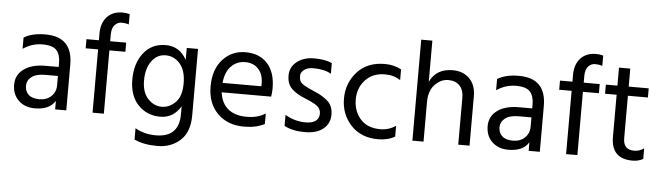

<svg xmlns="http://www.w3.org/2000/svg" viewBox="-53 -930 4610 1339"><g transform="rotate(5 2252.5 -261.0)"><path d="M205 5Q134 5 90.5 -37Q47 -79 47 -147.5Q47 -216 102.5 -256.5Q158 -297 254 -297H346V-323Q346 -383 319 -413.5Q292 -444 219.5 -444Q147 -444 84 -401V-480Q141 -515 234 -515Q425 -515 425 -321V0H347V-60Q308 5 205 5ZM346 -169V-234H258Q194 -234 162 -209Q130 -184 130 -146Q130 -108 155 -84.5Q180 -61 231 -61Q282 -61 314 -91.5Q346 -122 346 -169Z M800 -443H688V0H609V-443H522V-507H609V-554Q609 -628 648.5 -671Q688 -714 758 -714Q782 -714 807 -707V-635Q783 -643 756 -643Q729 -643 708.5 -621Q688 -599 688 -553V-507H800Z M1082.5 -443Q1023 -443 985 -391.5Q947 -340 947 -256Q947 -172 989 -127.5Q1031 -83 1085 -83Q1139 -83 1181.5 -125.5Q1224 -168 1224 -258.5Q1224 -349 1183 -396Q1142 -443 1082.5 -443ZM1303 -41Q1303 75 1239 133.5Q1175 192 1078.5 192Q982 192 917 161V82Q981 119 1061 119Q1224 119 1224 -42V-99Q1174 -13 1081 -13Q988 -13 926.5 -77Q865 -141 865 -254.5Q865 -368 922 -441Q979 -514 1077 -514Q1175 -514 1224 -423V-507H1303Z M1494 -286H1766V-306Q1766 -369 1732 -406.5Q1698 -444 1639.5 -444Q1581 -444 1541 -403Q1501 -362 1494 -286ZM1669 5Q1554 5 1483.5 -65.5Q1413 -136 1413 -254.5Q1413 -373 1476 -443Q1539 -513 1636 -513Q1733 -513 1789 -452Q1845 -391 1845 -279Q1845 -247 1840 -220H1494Q1503 -145 1551 -105Q1599 -65 1680.5 -65Q1762 -65 1813 -100V-26Q1754 5 1669 5Z M1951 -25V-102Q2018 -62 2095 -62Q2141 -62 2165 -80Q2189 -98 2189 -131.5Q2189 -165 2162.5 -185Q2136 -205 2076.5 -228.5Q2017 -252 1982.5 -285Q1948 -318 1948 -377.5Q1948 -437 1995.5 -474.5Q2043 -512 2118 -512Q2193 -512 2241 -490V-415Q2195 -443 2115 -443Q2075 -443 2051.5 -424.5Q2028 -406 2028 -382.5Q2028 -359 2035 -345.5Q2042 -332 2062 -319Q2086 -304 2142 -280.5Q2198 -257 2234 -224Q2270 -191 2270 -130.5Q2270 -70 2224.5 -32Q2179 6 2093.5 6Q2008 6 1951 -25Z M2608 11Q2488 11 2417.5 -65.5Q2347 -142 2347 -251Q2347 -360 2417.5 -438Q2488 -516 2610 -516Q2675 -516 2726 -488V-413Q2680 -444 2618 -444Q2532 -444 2480.5 -388.5Q2429 -333 2429.5 -251Q2430 -169 2479 -114.5Q2528 -60 2618 -60Q2676 -60 2726 -93V-18Q2678 11 2608 11Z M3248 0H3169V-328Q3169 -383 3140.5 -413Q3112 -443 3061 -443Q3010 -443 2968 -400Q2926 -357 2926 -277V0H2848V-707H2926V-419Q2971 -514 3086 -514Q3159 -514 3203.5 -469Q3248 -424 3248 -347Z M3520 5Q3449 5 3405.5 -37Q3362 -79 3362 -147.5Q3362 -216 3417.5 -256.5Q3473 -297 3569 -297H3661V-323Q3661 -383 3634 -413.5Q3607 -444 3534.5 -444Q3462 -444 3399 -401V-480Q3456 -515 3549 -515Q3740 -515 3740 -321V0H3662V-60Q3623 5 3520 5ZM3661 -169V-234H3573Q3509 -234 3477 -209Q3445 -184 3445 -146Q3445 -108 3470 -84.5Q3495 -61 3546 -61Q3597 -61 3629 -91.5Q3661 -122 3661 -169Z M4115 -443H4003V0H3924V-443H3837V-507H3924V-554Q3924 -628 3963.5 -671Q4003 -714 4073 -714Q4097 -714 4122 -707V-635Q4098 -643 4071 -643Q4044 -643 4023.5 -621Q4003 -599 4003 -553V-507H4115Z M4389 5Q4239 5 4239 -148V-443H4158V-507H4239V-633H4318V-507H4458V-443H4318V-146Q4318 -65 4394 -65Q4433 -65 4463 -88V-13Q4430 5 4389 5Z"/></g></svg>

Font: Hind Vadodara
Style: Regular
Weight: 400
Designer: Hitesh Malaviya
Foundry: Indian Type Foundry
Version: Version 0.702;PS 1.0;hotconv 1.0.81;makeotf.lib2.5.63406